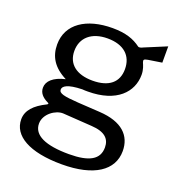

<svg xmlns="http://www.w3.org/2000/svg" viewBox="-130 -657 879 941"><g transform="rotate(20 309.0 -186.0)"><path d="M295 175C462 175 554 113 554 12C554 -68 501 -123 382 -130C334 -133 294 -135 267 -137C192 -142 165 -148 165 -168C165 -186 188 -203 264 -205C272 -204 285 -204 293 -204C443 -204 513 -281 513 -371C513 -399 503 -420 499 -429C494 -443 495 -447 517 -451C540 -455 556 -457 588 -462V-547C551 -532 506 -513 475 -500C467 -496 455 -491 449 -496C414 -522 371 -538 302 -538C166 -538 73 -477 73 -370C73 -307 102 -259 171 -224C110 -210 80 -181 80 -147C80 -120 97 -101 126 -87C134 -84 134 -80 126 -76C67 -47 33 -12 33 35C33 120 124 175 295 175ZM296 -262C212 -262 163 -301 163 -369C163 -438 213 -482 296 -482C381 -482 427 -439 427 -369C427 -301 382 -262 296 -262ZM311 116C189 116 122 86 122 25C122 -26 178 -64 217 -62L368 -52C438 -48 466 -20 466 25C466 87 417 116 311 116Z"/></g></svg>

Font: 18Franklin
Style: Regular
Weight: 400
Designer: Pablo Impallari, Rodrigo Fuenzalida (Modified by Dan O. Williams)
Version: Version 0.025;PS 000.025;hotconv 1.0.88;makeotf.lib2.5.64775